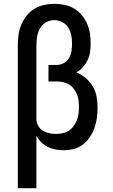

<svg xmlns="http://www.w3.org/2000/svg" viewBox="-20 -772 590 1002"><path d="M73 210V-535Q73 -562 76.5 -589.5Q80 -617 90.5 -642Q101 -667 118 -689Q135 -711 158.5 -725.5Q182 -740 209 -746Q236 -752 263 -752H264Q290 -752 316.5 -746.5Q343 -741 365.5 -728Q388 -715 405.5 -694.5Q423 -674 434 -649.5Q445 -625 449 -599Q453 -573 453 -546Q453 -524 450 -501.5Q447 -479 437.5 -459Q428 -439 413 -422Q398 -405 379 -394Q406 -383 428 -364Q450 -345 464.5 -320.5Q479 -296 484 -267.5Q489 -239 489 -210Q489 -183 485.5 -156.5Q482 -130 473 -104.5Q464 -79 449 -56.5Q434 -34 412.5 -17.5Q391 -1 364.5 5.5Q338 12 311 12Q290 12 269 8Q248 4 229 -5.5Q210 -15 195 -30Q180 -45 170 -63V210ZM272 -73Q290 -73 307.5 -77Q325 -81 339.5 -90.5Q354 -100 364.5 -114.5Q375 -129 381.5 -145.5Q388 -162 390 -179.5Q392 -197 392 -214Q392 -231 390 -248Q388 -265 381.5 -280.5Q375 -296 364.5 -309.5Q354 -323 339.5 -331.5Q325 -340 308.5 -343.5Q292 -347 275 -347H233V-433H275Q295 -433 312.5 -442.5Q330 -452 340 -469Q350 -486 353 -505.5Q356 -525 356 -544Q356 -566 352 -587.5Q348 -609 336.5 -627.5Q325 -646 305 -656.5Q285 -667 264 -667Q248 -667 233.5 -662Q219 -657 207.5 -647Q196 -637 188.5 -623.5Q181 -610 177 -595.5Q173 -581 171.5 -565.5Q170 -550 170 -535V-144Q172 -127 181.5 -112Q191 -97 206 -88.5Q221 -80 238 -76.5Q255 -73 272 -73Z"/></svg>

Font: Lode Dark
Style: Bold
Weight: 700
Monospace: yes
Designer: Belleve Invis
Foundry: Belleve Invis
Version: Version 29.2.0; ttfautohint (v1.8.3)